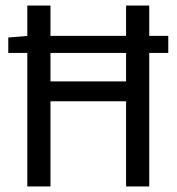

<svg xmlns="http://www.w3.org/2000/svg" viewBox="-20 -676 640 696"><path d="M10 -484V-540L82 -546H590V-484ZM79 0V-656H163V-381H437V-656H521V0H437V-309H163V0Z"/></svg>

Font: Source Code Pro
Style: Regular
Weight: 400
Monospace: yes
Designer: Paul D. Hunt, Teo Tuominen
Foundry: Adobe Systems Incorporated
Version: Version 1.018;hotconv 1.0.116;makeotfexe 2.5.65601